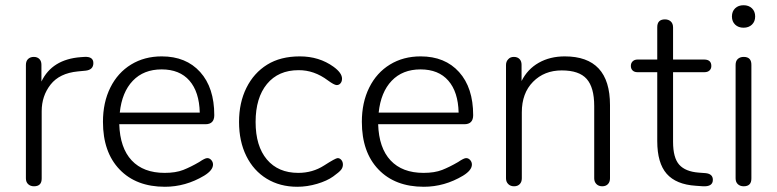

<svg xmlns="http://www.w3.org/2000/svg" viewBox="-20 -715 3004 742"><path d="M141.1 -25.9Q141.6 4.9 111.3 4.9Q97.7 4.9 88.9 -3.2Q80.1 -11.2 80.1 -25.9V-463.9Q80.1 -479 88.6 -487.1Q97.2 -495.1 110.6 -495.1Q124 -495.1 132.1 -487.1Q140.1 -479 140.1 -464.8V-399.9Q181.2 -485.8 292 -494.1L306.2 -495.1Q340.8 -497.1 340.8 -471.2Q340.8 -445.3 311 -441.9L280.8 -439Q210 -432.1 175.5 -388.2Q141.1 -344.2 141.1 -285.2Z M442.9 -279.8H752Q750 -359.9 712.2 -403.3Q674.3 -446.8 604.7 -446.8Q535.2 -446.8 493.2 -402.8Q451.2 -358.9 442.9 -279.8ZM808.1 -270Q808.1 -234.9 773.9 -234.9H440.9Q443.8 -143.1 489 -95Q534.2 -46.9 616.2 -46.9Q659.2 -46.9 688.2 -58.3Q717.3 -69.8 750 -88.9Q772 -104 781 -104Q790 -104 796.6 -96.4Q803.2 -88.9 803.2 -79.1Q803.2 -57.1 769 -36.1Q697.3 6.8 617.2 6.8Q506.3 6.8 442.1 -60.1Q377.9 -127 377.9 -244.1Q377.9 -319.3 406.5 -376.7Q435.1 -434.1 486.6 -465.6Q538.1 -497.1 605 -497.1Q699.2 -497.1 753.7 -436.5Q808.1 -376 808.1 -270Z M1269 -457Q1301.8 -433.1 1301.8 -411.1Q1301.8 -399.9 1295.9 -393.1Q1290.5 -386.2 1280.8 -386.2Q1271 -386.7 1247.1 -404.3Q1193.8 -444.3 1133.8 -443.8Q1055.7 -443.8 1011.7 -390.4Q967.8 -336.9 967.8 -243.7Q967.8 -150.4 1011.5 -98.6Q1055.2 -46.9 1132.8 -46.9Q1188 -46.9 1232.4 -75.4Q1276.9 -104 1284.9 -104Q1293 -104 1299.1 -96.9Q1305.2 -89.8 1305.2 -78.9Q1305.2 -67.9 1298.1 -58.8Q1291 -49.8 1267.6 -33Q1244.1 -16.1 1205.6 -4.6Q1167 6.8 1128.9 6.8Q1062 6.8 1011 -24.2Q960 -55.2 931.9 -112.1Q903.8 -168.9 903.8 -243.7Q903.8 -318.4 932.4 -375.7Q960.9 -433.1 1012.5 -465.1Q1064 -497.1 1138.7 -497.1Q1213.4 -497.1 1269 -457Z M1443.4 -279.8H1752.4Q1750.5 -359.9 1712.6 -403.3Q1674.8 -446.8 1605.2 -446.8Q1535.6 -446.8 1493.7 -402.8Q1451.7 -358.9 1443.4 -279.8ZM1808.6 -270Q1808.6 -234.9 1774.4 -234.9H1441.4Q1444.3 -143.1 1489.5 -95Q1534.7 -46.9 1616.7 -46.9Q1659.7 -46.9 1688.7 -58.3Q1717.8 -69.8 1750.5 -88.9Q1772.5 -104 1781.5 -104Q1790.5 -104 1797.1 -96.4Q1803.7 -88.9 1803.7 -79.1Q1803.7 -57.1 1769.5 -36.1Q1697.8 6.8 1617.7 6.8Q1506.8 6.8 1442.6 -60.1Q1378.4 -127 1378.4 -244.1Q1378.4 -319.3 1407 -376.7Q1435.5 -434.1 1487.1 -465.6Q1538.6 -497.1 1605.5 -497.1Q1699.7 -497.1 1754.2 -436.5Q1808.6 -376 1808.6 -270Z M2337.4 -309.1V-25.9Q2337.4 -11.7 2329.3 -3.4Q2321.3 4.9 2307.4 4.9Q2293.5 4.9 2284.9 -3.7Q2276.4 -12.2 2276.4 -25.9V-305.2Q2276.4 -377 2247.3 -409.9Q2218.3 -442.9 2150.9 -442.9Q2083.5 -442.9 2040 -398.9Q1996.6 -355 1996.6 -280.8V-25.9Q1996.6 -11.7 1988.5 -3.4Q1980.5 4.9 1966.6 4.9Q1952.6 4.9 1944.1 -3.7Q1935.5 -12.2 1935.5 -25.9V-463.9Q1935.5 -477.5 1944.3 -486.3Q1952.1 -495.1 1965.8 -495.1Q1979.5 -495.1 1987.5 -487.1Q1995.6 -479 1995.6 -464.8V-401.9Q2018.6 -447.8 2062 -472.4Q2105.5 -497.1 2162.6 -497.1Q2337.4 -497.1 2337.4 -309.1Z M2702.1 -484.9Q2729 -484.4 2729 -460Q2729 -449.2 2721.9 -442.6Q2714.8 -436 2702.1 -436H2581.1V-167Q2581.1 -105 2605 -78.4Q2628.9 -51.8 2680.2 -47.9L2707 -45.9Q2734.9 -43 2734.9 -20Q2734.9 6.8 2696.8 4.9L2668.9 2.9Q2592.8 -2 2556.4 -43.5Q2520 -85 2520 -169.9V-436H2443.8Q2431.6 -436 2424.8 -442.6Q2418 -449.2 2418 -460.2Q2418 -471.2 2425 -478Q2432.1 -484.9 2443.8 -484.9H2520V-608.9Q2519.5 -640.1 2549.8 -640.1Q2563.5 -640.1 2572.3 -632.1Q2581.1 -624 2581.1 -608.9V-484.9Z M2883.8 -25.9Q2884.3 4.9 2854 4.9Q2840.3 4.9 2831.5 -3.2Q2822.8 -11.2 2822.8 -25.9V-463.9Q2822.8 -479.5 2831.5 -487.3Q2840.3 -495.1 2854 -495.1Q2884.3 -495.1 2883.8 -463.9ZM2821 -619.9Q2808.6 -631.8 2808.6 -651.4Q2808.6 -670.9 2821 -682.9Q2833.5 -694.8 2853.5 -694.8Q2873.5 -694.8 2886 -682.9Q2898.4 -670.9 2898.4 -651.4Q2898.4 -631.8 2886 -619.9Q2873.5 -607.9 2853.5 -607.9Q2833.5 -607.9 2821 -619.9Z"/></svg>

Font: Nunito-Light
Style: Regular
Weight: 300
Designer: Vernon Adams
Foundry: newtypography
Version: Version 3.000